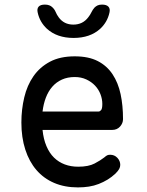

<svg xmlns="http://www.w3.org/2000/svg" viewBox="-20 -805 640 835"><path d="M459 -132Q478 -132 490.5 -118.5Q503 -105 503 -88Q503 -79 498.5 -70.5Q494 -62 482 -50Q466 -35 448 -24Q430 -13 409.5 -5Q389 3 366.5 6.5Q344 10 319 10Q261 10 215.5 -9.5Q170 -29 138.5 -65.5Q107 -102 90 -154.5Q73 -207 73 -272Q73 -329 85.5 -381.5Q98 -434 125.5 -473.5Q153 -513 197 -536.5Q241 -560 305 -560Q365 -560 405 -539.5Q445 -519 469.5 -482Q494 -445 504.5 -395.5Q515 -346 515 -287Q515 -269 502 -254.5Q489 -240 468 -240H165Q169 -200 182 -169.5Q195 -139 215 -119.5Q235 -100 261.5 -90Q288 -80 320 -80Q365 -80 391.5 -94Q418 -108 433 -120Q441 -127 446 -129.5Q451 -132 459 -132ZM165 -320H409Q414 -320 419.5 -326Q425 -332 425 -353Q425 -374 417 -395Q409 -416 393.5 -432.5Q378 -449 355.5 -459.5Q333 -470 305 -470Q274 -470 249.5 -459Q225 -448 207.5 -428Q190 -408 179.5 -380.5Q169 -353 165 -320ZM144 -750Q140 -767 148 -776Q156 -785 175 -785Q186 -785 194 -782Q202 -779 207 -774Q217 -765 222 -753Q227 -741 235 -730Q258 -698 299 -698Q340 -698 364 -730Q372 -740 377.5 -751.5Q383 -763 391 -772Q397 -778 404.5 -781.5Q412 -785 424 -785Q443 -785 451.5 -776Q460 -767 456 -750Q447 -709 416 -680Q372 -640 300 -640Q228 -640 184 -680Q153 -709 144 -750Z"/></svg>

Font: Maple Mono NF
Style: Regular
Weight: 400
Monospace: yes
Designer: subframe7536
Version: Version 7.000